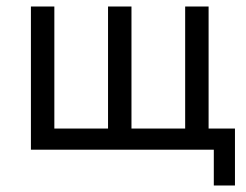

<svg xmlns="http://www.w3.org/2000/svg" viewBox="-20 -460 757 590"><path d="M637 0H75V-440H147V-65H312V-440H384V-65H549V-440H621V-65H702V110H637Z"/></svg>

Font: Tilda Sans
Style: Regular
Weight: 400
Designer: ParaType Ltd
Foundry: ParaType Ltd
Version: Version 1.009